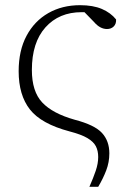

<svg xmlns="http://www.w3.org/2000/svg" viewBox="-20 -515 506 741"><path d="M325 206Q340 172 349.5 144Q359 116 359 91Q359 67 350 49.5Q341 32 317.5 18Q294 4 248 -8Q139 -37 95.5 -92.5Q52 -148 52 -240Q52 -320 82.5 -377Q113 -434 166.5 -464.5Q220 -495 289 -495Q339 -495 373 -480.5Q407 -466 428 -440Q429 -423 419 -413Q409 -403 393 -403Q366 -403 343 -430L306 -468Q304 -468 301 -468Q298 -468 295 -468Q208 -468 155.5 -409.5Q103 -351 103 -245Q103 -162 143 -119.5Q183 -77 268 -53Q345 -33 373.5 -2Q402 29 402 77Q402 111 390 142.5Q378 174 359 206Z"/></svg>

Font: Source Serif 4 SmText Light
Style: Regular
Weight: 300
Designer: Frank Grießhammer
Foundry: Adobe
Version: Version 4.005;hotconv 1.1.0;makeotfexe 2.6.0